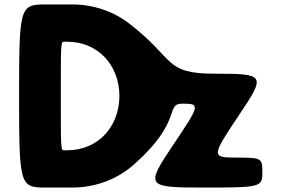

<svg xmlns="http://www.w3.org/2000/svg" viewBox="-20 -845 1288 865"><path d="M66 -413C66 -12 69 0 185 0H305C412 0 512 -39 586 -106C806 -302 722 -378 802 -378C883 -378 882 -373 758 -189C635 -5 639 0 897 0C1155 0 1162 -2 1162 -68C1162 -133 1159 -135 1045 -135C932 -135 932 -140 1055 -324C1179 -508 1176 -513 946 -513C716 -513 770 -580 562 -739C491 -794 401 -825 304 -825H185C69 -825 66 -813 66 -413ZM254 -413C254 -650 254 -657 268 -657H283C423 -657 518 -550 518 -412C517 -274 422 -168 283 -168H268C254 -168 254 -175 254 -413Z"/></svg>

Font: Hussar Print
Style: Bold
Weight: 700
Foundry: Cannot Into Space Fonts
Version: Version 2.00